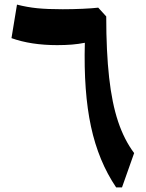

<svg xmlns="http://www.w3.org/2000/svg" viewBox="-20 -813 632 833"><path d="M440.9 -741.7Q440.9 -588.9 453.4 -477.1Q465.8 -365.2 492.4 -285.6Q519 -206.1 562 -148.9L509.3 0H483.9Q407.2 -113.3 374.8 -263.7Q342.3 -414.1 348.1 -627.4Q321.8 -622.1 292.2 -619.6Q262.7 -617.2 228 -617.2Q114.7 -617.2 29.8 -647.5L53.7 -793Q97.7 -781.7 141.8 -777.3Q186 -772.9 252 -772.9Q295.4 -772.9 338.9 -774.9Q382.3 -776.9 406.2 -779.8Z"/></svg>

Font: Pinar DS4-SemiBold
Style: Regular
Weight: 600
Designer: Amin Abedi
Version: Version 2.000